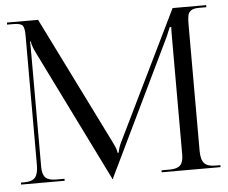

<svg xmlns="http://www.w3.org/2000/svg" viewBox="-52 -779 1006 849"><g transform="rotate(-5 451.0 -354.0)"><path d="M8.8 0V-8.8H23.9Q58.1 -8.8 72 -24.9Q85.9 -41 85.9 -80.1V-657.2Q85.9 -688 77.4 -699Q68.8 -710 37.1 -710H8.8V-719.2H147L431.2 -146Q445.8 -116.7 445.8 -103H451.2Q451.2 -107.9 455.3 -121.8Q459.5 -135.7 464.8 -146L744.1 -719.2H893.1V-710H862.8Q849.6 -710 840.6 -708.3Q831.5 -706.5 825.4 -702.1Q819.3 -697.8 815.9 -692.9Q812.5 -688 810.8 -678.7Q809.1 -669.4 808.6 -661.4Q808.1 -653.3 808.1 -639.2V-80.1Q808.1 -41 822.5 -24.9Q836.9 -8.8 872.1 -8.8H894V0H632.8V-8.8H668.9Q702.1 -8.8 716.1 -22.7Q730 -36.6 730 -69.8V-591.8Q730 -625 731 -636.2H724.1Q723.6 -635.3 707 -595.2L418 3.9L415 11.2H413.1L410.2 3.9L120.1 -584Q106.9 -614.3 106.9 -626H103Q104 -617.2 104 -591.8V-69.8Q104 -36.6 117.9 -22.7Q131.8 -8.8 166 -8.8H202.1V0Z"/></g></svg>

Font: FoglihtenNo07calt
Style: Regular
Weight: 500
Designer: gluk (gluksza@wp.pl)
Foundry: gluk (gluksza@wp.pl)
Version: Version 0.844